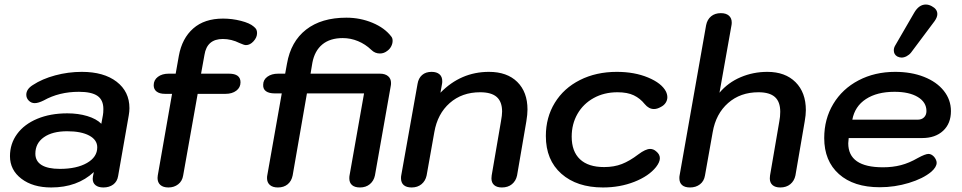

<svg xmlns="http://www.w3.org/2000/svg" viewBox="-20 -817 4245 847"><path d="M24 -128Q24 -183 55.5 -226Q87 -269 144.5 -293Q202 -317 277 -317Q325 -317 365 -305Q405 -293 427 -271L434 -309Q436 -319 436 -336Q436 -376 410 -394Q384 -412 328 -412Q241 -412 173 -374Q149 -362 133 -362Q118 -362 107 -373Q96 -384 96 -399Q96 -424 125 -442Q166 -469 223.5 -484.5Q281 -500 341 -500Q438 -500 494.5 -456.5Q551 -413 551 -340Q551 -325 548 -308L501 -40Q497 -16 479.5 -3Q462 10 436 10Q414 10 401.5 0Q389 -10 389 -28Q389 -35 390 -39L394 -58Q321 10 206 10Q125 10 74.5 -28.5Q24 -67 24 -128ZM409 -167Q409 -200 373.5 -219Q338 -238 276 -238Q211 -238 173.5 -211.5Q136 -185 136 -139Q136 -106 163.5 -89Q191 -72 244 -72Q318 -72 363.5 -98Q409 -124 409 -167Z M1114 -671Q1114 -652 1098.5 -635Q1083 -618 1065 -618Q1057 -618 1037 -627Q1001 -645 963 -645Q893 -645 882 -575L867 -492H990Q1041 -492 1041 -454Q1041 -431 1022.5 -417Q1004 -403 975 -403H852L788 -43Q784 -18 766 -4Q748 10 723 10Q700 10 687.5 -1Q675 -12 675 -32Q675 -39 676 -43L739 -403H708Q684 -403 671 -413Q658 -423 658 -441Q658 -464 676.5 -478Q695 -492 724 -492H755L769 -571Q783 -648 832.5 -691.5Q882 -735 964 -735Q1004 -735 1043 -725Q1082 -715 1099 -700Q1108 -693 1111 -686.5Q1114 -680 1114 -671Z M1705 -451Q1705 -443 1704 -439L1634 -43Q1629 -19 1611.5 -4.5Q1594 10 1568 10Q1545 10 1533 -0.5Q1521 -11 1521 -30Q1521 -39 1522 -43L1586 -405H1334L1271 -43Q1266 -18 1249 -4Q1232 10 1206 10Q1183 10 1170.5 -1Q1158 -12 1158 -31Q1158 -39 1159 -43L1223 -405H1192Q1167 -405 1153.5 -414.5Q1140 -424 1141 -443Q1141 -465 1159.5 -478.5Q1178 -492 1207 -492H1238L1246 -536Q1263 -634 1330.5 -686.5Q1398 -739 1508 -739Q1569 -739 1623 -716.5Q1677 -694 1706 -656Q1712 -649 1712 -637Q1712 -625 1706 -613Q1700 -601 1689 -593Q1674 -581 1656 -581Q1634 -581 1618 -597Q1592 -622 1559.5 -635.5Q1527 -649 1492 -649Q1436 -649 1402 -621Q1368 -593 1358 -540L1350 -492H1656Q1679 -492 1692 -481Q1705 -470 1705 -451Z M1749 -31Q1749 -39 1750 -43L1822 -447Q1826 -472 1842 -486Q1858 -500 1884 -500Q1906 -500 1918.5 -489.5Q1931 -479 1931 -459Q1931 -451 1930 -447L1923 -408Q2013 -500 2137 -500Q2217 -500 2262 -455.5Q2307 -411 2307 -334Q2307 -312 2302 -282L2261 -43Q2256 -19 2238.5 -4.5Q2221 10 2194 10Q2172 10 2160 -0.5Q2148 -11 2148 -30Q2148 -38 2149 -43L2190 -282Q2195 -309 2195 -325Q2195 -368 2171.5 -389Q2148 -410 2098 -410Q2018 -410 1964 -362.5Q1910 -315 1896 -234L1862 -43Q1857 -19 1839.5 -4.5Q1822 10 1796 10Q1773 10 1761 -0.5Q1749 -11 1749 -31Z M2388 -217Q2388 -299 2427.5 -363.5Q2467 -428 2538.5 -464Q2610 -500 2701 -500Q2779 -500 2839 -475Q2899 -450 2918 -413Q2924 -400 2924 -388Q2924 -375 2916.5 -363.5Q2909 -352 2895 -345Q2879 -336 2865 -336Q2842 -336 2824 -358Q2804 -383 2776 -396.5Q2748 -410 2704 -410Q2645 -410 2599 -384.5Q2553 -359 2527.5 -314.5Q2502 -270 2502 -214Q2502 -149 2538.5 -114.5Q2575 -80 2645 -80Q2689 -80 2723.5 -93.5Q2758 -107 2796 -136Q2828 -160 2848 -160Q2863 -160 2875 -149Q2891 -136 2891 -119Q2891 -102 2874 -80Q2842 -40 2778.5 -15Q2715 10 2640 10Q2525 10 2456.5 -50.5Q2388 -111 2388 -217Z M2977 -31Q2977 -39 2978 -43L3095 -706Q3100 -731 3117 -745Q3134 -759 3160 -759Q3183 -759 3195.5 -748Q3208 -737 3208 -718Q3208 -710 3207 -706L3154 -408Q3192 -453 3247.5 -476.5Q3303 -500 3365 -500Q3444 -500 3489.5 -454.5Q3535 -409 3535 -331Q3535 -310 3530 -282L3489 -43Q3484 -19 3466.5 -4.5Q3449 10 3422 10Q3400 10 3388 -0.5Q3376 -11 3376 -30Q3376 -38 3377 -43L3418 -282Q3422 -302 3422 -324Q3422 -368 3398.5 -389Q3375 -410 3326 -410Q3246 -410 3192 -362.5Q3138 -315 3124 -234L3090 -43Q3086 -18 3068 -4Q3050 10 3024 10Q3001 10 2989 -0.5Q2977 -11 2977 -31Z M3616 -208Q3616 -292 3656 -358.5Q3696 -425 3767.5 -462.5Q3839 -500 3929 -500Q4000 -500 4056 -478Q4112 -456 4143.5 -416.5Q4175 -377 4175 -327Q4175 -272 4140.5 -240Q4106 -208 4048 -208H3724Q3722 -192 3722 -185Q3722 -79 3875 -79Q3918 -79 3954.5 -88.5Q3991 -98 4029 -120Q4062 -138 4076 -138Q4089 -138 4101 -125Q4112 -111 4112 -99Q4112 -80 4088 -59Q4052 -29 3989.5 -10Q3927 9 3861 9Q3746 9 3681 -49Q3616 -107 3616 -208ZM4028 -289Q4046 -289 4056.5 -299.5Q4067 -310 4067 -327Q4067 -366 4029 -389Q3991 -412 3926 -412Q3849 -412 3800 -380Q3751 -348 3740 -289ZM3923 -595Q3923 -606 3929 -616L4013 -761Q4034 -797 4064 -797Q4077 -797 4090 -790Q4115 -777 4115 -755Q4115 -741 4103 -724L3999 -585Q3991 -575 3979.5 -569Q3968 -563 3957 -563Q3948 -563 3938 -568Q3923 -577 3923 -595Z"/></svg>

Font: Kodchasan SemiBold
Style: Italic
Weight: 600
Italic angle: -10°
Version: Version 1.000; ttfautohint (v1.6)